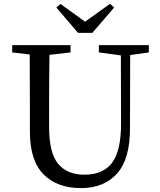

<svg xmlns="http://www.w3.org/2000/svg" viewBox="-20 -970 838 1006"><path d="M463.9 -797.9H388.7L275.4 -930.7L296.9 -949.2L425.8 -856.4L556.6 -950.2L578.1 -930.7ZM759.8 -733.4V-695.3L662.1 -681.6L661.1 -296.9Q661.1 -135.7 592.8 -60.1Q524.4 15.6 404.3 15.6Q279.3 15.6 208 -56.6Q136.7 -128.9 136.7 -279.3V-393.6Q136.7 -588.9 135.7 -684.6L43.9 -695.3V-733.4H349.6V-695.3L239.3 -682.6Q237.3 -587.9 237.3 -393.6V-303.7Q237.3 -168.9 284.7 -111.8Q332 -54.7 421.9 -54.7Q520.5 -54.7 567.4 -117.2Q614.3 -179.7 614.3 -323.2L613.3 -679.7L498 -695.3V-733.4Z"/></svg>

Font: GenYoMin TW TTF Medium
Style: Regular
Weight: 500
Version: Version 1.300